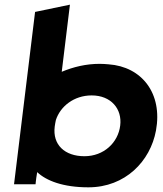

<svg xmlns="http://www.w3.org/2000/svg" viewBox="-20 -778 695 821"><path d="M358 23C516 23 623 -89 647 -220C676 -378 587 -493 444 -503C432 -504 421 -505 406 -505C348 -505 294 -492 244 -471L279 -758L130 -727L40 10H132L133 0C134 -8 136 -26 139 -42C178 -5 250 23 358 23ZM214 -237C215 -247 217 -254 219 -265C238 -323 296 -370 372 -370C455 -370 503 -312 494 -241C485 -168 424 -110 341 -110C257 -110 204 -159 214 -237Z"/></svg>

Font: Bluebird
Style: SfBdExtObl
Weight: 700
Designer: Jasper
Foundry: Cannot Into Space Fonts
Version: Version 0.98